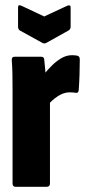

<svg xmlns="http://www.w3.org/2000/svg" viewBox="-20 -714 340 734"><path d="M39 0Q28 0 28 -13V-368Q28 -401 27.5 -430.5Q27 -460 25 -483Q24 -497 35 -497H138Q148 -497 149 -487Q151 -471 153 -446.5Q155 -422 155 -403L171 -370V-13Q171 0 159 0ZM161 -310 149 -431Q162 -447 178.5 -463.5Q195 -480 214.5 -491.5Q234 -503 255 -503Q268 -503 276 -501Q282 -499 283.5 -495Q285 -491 285 -485Q285 -459 284 -428.5Q283 -398 281 -370Q280 -358 271 -359Q266 -360 259.5 -360.5Q253 -361 246 -361Q224 -361 201.5 -346.5Q179 -332 161 -310ZM142 -550 55 -598Q49 -603 49 -612V-686Q49 -698 62 -692L149 -651L237 -692Q250 -697 250 -686V-612Q250 -603 243 -598L157 -550Q149 -546 142 -550Z"/></svg>

Font: Sofia Sans Extra Condensed Black
Style: Regular
Weight: 900
Designer: Botio Nikoltchev, Ani Petrova
Foundry: lettersoup
Version: Version 4.101